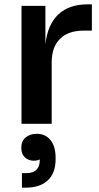

<svg xmlns="http://www.w3.org/2000/svg" viewBox="-20 -570 457 884"><path d="M79 -543H189V-366Q199 -457 248.5 -503.5Q298 -550 383 -550H403V-429H365Q294 -429 256 -391Q218 -353 218 -283V0H79ZM236 157V163Q236 227 200 260.5Q164 294 99 294H81V227H101Q133 227 148 211.5Q163 196 163 169V164Q151 170 136 170Q111 170 94.5 154.5Q78 139 78 111Q78 79 98.5 62.5Q119 46 149 46Q189 46 212.5 75Q236 104 236 157Z"/></svg>

Font: Sora-SIA SemiBold
Style: Regular
Weight: 600
Designer: Jonathan Barnbrook, Julián Moncada
Foundry: Barnbrook Fonts
Version: Version 2.000